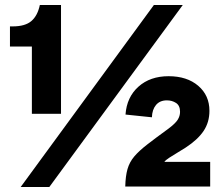

<svg xmlns="http://www.w3.org/2000/svg" viewBox="-20 -749 893 771"><path d="M108 -292V-562H20V-643H31Q81 -643 106 -664.5Q131 -686 140 -729H225V-292ZM63 2 598 -729H714L178 2ZM483 0Q484 -42 492 -70Q500 -98 519 -120.5Q538 -143 571.5 -169Q605 -195 656 -232Q684 -253 693.5 -268Q703 -283 703 -300Q703 -325 687 -335.5Q671 -346 650 -346Q622 -346 606.5 -327.5Q591 -309 590 -278L484 -289Q489 -359 536 -401Q583 -443 657 -443Q731 -443 776 -404.5Q821 -366 821 -304Q821 -258 797.5 -223Q774 -188 725 -156Q711 -147 692.5 -136Q674 -125 659.5 -115.5Q645 -106 640 -99H824V0Z"/></svg>

Font: BDO Grotesk Black
Style: Regular
Weight: 900
Designer: Deni Anggara
Foundry: Lokal Container
Version: Version 2.000